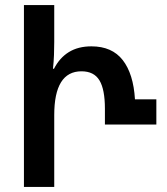

<svg xmlns="http://www.w3.org/2000/svg" viewBox="-20 -734 654 754"><path d="M74 0V-714H193V-569Q193 -545 192 -518Q191 -491 188 -464H192Q214 -507 250.5 -529.5Q287 -552 339 -552Q420 -552 462 -498Q504 -444 510 -344H594V-245H392V-307Q392 -383 370.5 -418.5Q349 -454 300 -454Q193 -454 193 -282V0Z"/></svg>

Font: Noto Sans Georgian Condensed SemiBold
Style: Regular
Weight: 600
Width: 3
Designer: Monotype Design Team, Akaki Razmadze
Foundry: Google LLC
Version: Version 2.005; ttfautohint (v1.8.4.7-5d5b)